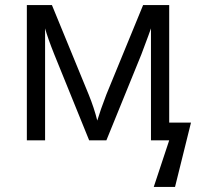

<svg xmlns="http://www.w3.org/2000/svg" viewBox="-20 -554 776 758"><path d="M364 -78 379 -124 400 -181 545 -534H648V-70H734L671 184H587L648 0H576V-442L566 -414L538 -339L400 0H332L194 -340Q168 -405 158 -442V0H86V-534H185L330 -181Q352 -127 364 -78Z"/></svg>

Font: Stephens Clock
Style: Regular
Weight: 400
Designer: Peter Wiegel (catfonts.de) with slight modifications by DT1.org
Version: Version 0.9.1